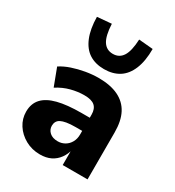

<svg xmlns="http://www.w3.org/2000/svg" viewBox="-176 -821 854 937"><g transform="rotate(30 251.5 -353.0)"><path d="M192 11Q147 11 110 -9.5Q73 -30 51.5 -63.5Q30 -97 30 -137Q30 -182 56 -210.5Q82 -239 134.5 -252.5Q187 -266 269 -266H328V-192H278Q247 -192 227 -188.5Q207 -185 195.5 -179Q184 -173 178.5 -163Q173 -153 173 -140Q173 -118 189.5 -103Q206 -88 236 -88Q257 -88 275 -98.5Q293 -109 303.5 -128Q314 -147 314 -171V-284Q314 -316 296 -332Q278 -348 237 -348Q200 -348 162 -338Q124 -328 88 -305L51 -403Q77 -420 111 -431.5Q145 -443 182.5 -449.5Q220 -456 255 -456Q322 -456 366.5 -434.5Q411 -413 433 -371Q455 -329 455 -264V0H315V-92H319Q312 -61 295 -37.5Q278 -14 252.5 -1.5Q227 11 192 11ZM255 -506Q206 -506 171.5 -528Q137 -550 118 -596Q99 -642 98 -710L178 -717Q181 -651 200 -621.5Q219 -592 255 -592Q291 -592 310 -621.5Q329 -651 332 -717L412 -710Q412 -642 393 -596Q374 -550 339 -528Q304 -506 255 -506Z"/></g></svg>

Font: Nunito Sans 12pt ExtraLight
Style: Weight 830 Width 84 Optical size 12.0 YTLC 445
Weight: 830
Width: 4
Designer: Vernon Adams
Foundry: Vernon Adams
Version: Version 3.101;gftools[0.9.27]